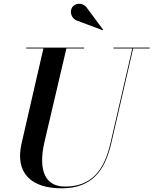

<svg xmlns="http://www.w3.org/2000/svg" viewBox="-20 -1009 834 1044"><path d="M401 -896 538.5 -844.5 541 -847 452 -967C427 -1000.5 385.5 -990.5 372 -968.5C356.5 -944 369 -905.5 401 -896ZM122.5 -750V-745.5H216L97.5 -230C59.5 -66 152 15 315 15C473 15 549 -73 585 -230L704 -745.5H793.5V-750H597V-745.5H699.5L580.5 -230C545.5 -77.5 473 5.5 334 5.5C205 5.5 193 -115 222.5 -240L341 -745.5H437.5V-750Z"/></svg>

Font: Bodoni* 36pt Medium
Style: Italic
Weight: 500
Italic angle: -13°
Version: Version 2.3